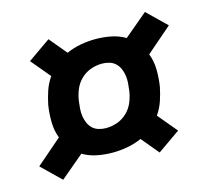

<svg xmlns="http://www.w3.org/2000/svg" viewBox="-81 -691 762 703"><g transform="rotate(-15 300.0 -340.0)"><path d="M76 -82 4 -152 101 -236Q90 -264 89.5 -296.5Q89 -329 94 -361Q99 -386 107.5 -411.5Q116 -437 132 -460L71 -533L157 -593L212 -527Q239 -539 267.5 -544Q296 -549 323 -549Q354 -549 383 -543Q412 -537 435 -523L524 -598L596 -528L499 -444Q510 -416 510.5 -383.5Q511 -351 506 -319Q501 -294 492.5 -268.5Q484 -243 468 -220L529 -147L443 -87L388 -153Q361 -141 332.5 -136Q304 -131 277 -131Q246 -131 217 -137Q188 -143 165 -157ZM277 -224Q299 -224 320 -231.5Q341 -239 357.5 -255Q374 -271 382.5 -292Q391 -313 394 -334Q396 -349 397 -363Q398 -377 396 -391Q394 -405 388.5 -417.5Q383 -430 373.5 -439Q364 -448 350.5 -452Q337 -456 323 -456Q301 -456 280 -448.5Q259 -441 242.5 -425Q226 -409 217.5 -388Q209 -367 206 -346Q204 -331 203 -317Q202 -303 204 -289Q206 -275 211.5 -262.5Q217 -250 226.5 -241Q236 -232 249.5 -228Q263 -224 277 -224Z"/></g></svg>

Font: Iosevka Aile Heavy
Style: Italic
Weight: 900
Italic angle: -9°
Designer: Belleve Invis
Foundry: Belleve Invis
Version: Version 31.1.0; ttfautohint (v1.8.4)